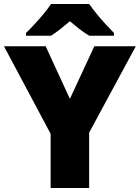

<svg xmlns="http://www.w3.org/2000/svg" viewBox="-20 -947 704 967"><path d="M332 -449 455 -714H664L429 -279V0H235V-273L0 -714H210ZM429 -927Q445 -904 467.5 -876.5Q490 -849 513.5 -823.5Q537 -798 554 -781V-767H430Q404 -782 381 -800Q358 -818 332 -840Q306 -818 284.5 -801Q263 -784 237 -767H111V-781Q130 -799 153.5 -824.5Q177 -850 199.5 -877Q222 -904 237 -927Z"/></svg>

Font: Noto Sans Gurmukhi UI Black
Style: Regular
Weight: 900
Designer: Jelle Bosma - Monotype Design Team
Foundry: Monotype Imaging Inc.
Version: Version 2.004; ttfautohint (v1.8.4.7-5d5b)